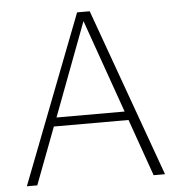

<svg xmlns="http://www.w3.org/2000/svg" viewBox="-51 -742 727 789"><g transform="rotate(-5 313.0 -347.0)"><path d="M28 0 296 -694H348L598 0H551L468 -235H160L71 0ZM174 -271H455L319 -656Z"/></g></svg>

Font: Cantarell Light
Style: Regular
Weight: 300
Designer: Dave Crossland, Nikolaus Waxweiler, Florian Fecher, Jacques Le Bailly, Eben Sorkin, Alexei Vanyashin, Alexios Zavras, Em
Version: Version 0.303